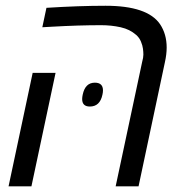

<svg xmlns="http://www.w3.org/2000/svg" viewBox="-20 -660 654 680"><path d="M546.9 -574.2Q570.3 -539.1 570.3 -491.7Q570.3 -467.8 564 -439.5L470.7 0H389.6L483.4 -440.4Q487.8 -456.5 487.8 -466.3Q487.8 -476.1 486.3 -487.5Q484.9 -499 479.2 -512.7Q473.6 -526.4 462.2 -536.4Q450.7 -546.4 437.5 -553Q424.3 -559.6 407.2 -563.5Q374.5 -570.8 337.9 -570.8Q258.3 -570.8 164.1 -565.4L129.9 -563.5L144.5 -632.3Q259.8 -639.6 354 -639.6Q502.4 -639.6 546.9 -574.2ZM10.3 0 95.7 -401.9H176.8L91.3 0ZM315.9 -367.2Q344.7 -367.2 344.7 -339.8Q344.7 -333 342.8 -324.7Q334 -282.7 298.3 -282.7Q271 -282.7 271 -309.1Q271 -315.9 272.9 -324.7Q281.7 -367.2 315.9 -367.2Z"/></svg>

Font: Open Sans Hebrew
Style: Italic
Weight: 400
Italic angle: -12°
Foundry: Ascender Corporation, Yanek Iontef
Version: Version 2.001;PS 002.001;hotconv 1.0.70;makeotf.lib2.5.58329